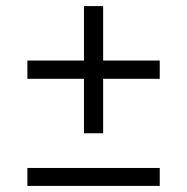

<svg xmlns="http://www.w3.org/2000/svg" viewBox="-20 -611 615 631"><path d="M256 -173V-591H319V-173ZM70 0V-59H505V0ZM70 -352V-412H505V-352Z"/></svg>

Font: Montserrat Thin
Style: Regular
Weight: 400
Version: Version 9.000